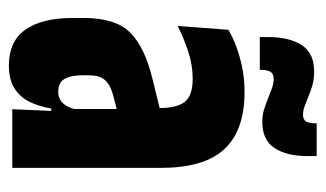

<svg xmlns="http://www.w3.org/2000/svg" viewBox="-167 -542 716 422"><g transform="rotate(90 191.0 -331.0)"><path d="M220 0 224.5 -101H219.5V-302.5L217.5 -323Q217.5 -362 203.8 -379.2Q190 -396.5 153 -396.5Q122 -396.5 91.8 -386.2Q61.5 -376 37 -363.5L45.5 -475Q61.5 -484.5 82 -492.2Q102.5 -500 127.8 -505.2Q153 -510.5 181.5 -510.5Q225 -510.5 256.8 -499Q288.5 -487.5 309 -464.8Q329.5 -442 339.2 -407.2Q349 -372.5 349 -326.5V0ZM123.5 7.5Q71 7.5 45.2 -28.8Q19.5 -65 19.5 -133V-157Q19.5 -227.5 52 -259.5Q84.5 -291.5 153 -308L232 -327.5L246.5 -236.5L187 -221Q165.5 -215 155.5 -203.2Q145.5 -191.5 145.5 -169V-154Q145.5 -128.5 153.5 -114.8Q161.5 -101 181.5 -101Q193 -101 200.8 -106.2Q208.5 -111.5 213.5 -120.5Q218.5 -129.5 220.5 -141L236 -85.5H218.5Q214 -59 203.8 -38Q193.5 -17 174.2 -4.8Q155 7.5 123.5 7.5ZM247.5 -549.5Q234 -549.5 221.2 -553.2Q208.5 -557 196.5 -562Q184.5 -567 173.8 -570.8Q163 -574.5 154 -574.5Q142 -574.5 137.8 -567.5Q133.5 -560.5 133.5 -546.5V-544H61.5V-563.5Q61.5 -608.5 79 -636Q96.5 -663.5 137.5 -663.5Q153.5 -663.5 166.8 -659.8Q180 -656 191.2 -651.2Q202.5 -646.5 212.8 -642.8Q223 -639 232 -639Q243 -639 247 -645.8Q251 -652.5 251 -666.5V-669H323V-647.5Q323 -603.5 305.5 -576.5Q288 -549.5 247.5 -549.5Z"/></g></svg>

Font: Anek Latin Condensed
Style: Bold
Weight: 700
Width: 3
Designer: Yesha Goshar
Foundry: Ek Type
Version: Version 1.003